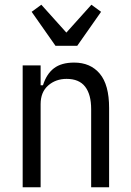

<svg xmlns="http://www.w3.org/2000/svg" viewBox="-20 -793 553 813"><path d="M76 0V-516H152V-432H162Q177 -480 208.5 -504Q240 -528 294 -528Q363 -528 402.5 -481Q442 -434 442 -336V0H366V-331Q366 -393 340.5 -426Q315 -459 262 -459Q216 -459 184 -431Q152 -403 152 -352V0ZM215 -599 114 -743 155 -773 261 -655 367 -773 408 -743 307 -599Z"/></svg>

Font: IBM Plex Sans Cond
Style: Regular
Weight: 400
Width: 3
Designer: Mike Abbink, Paul van der Laan, Pieter van Rosmalen
Foundry: Bold Monday
Version: Version 1.3